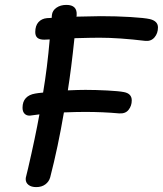

<svg xmlns="http://www.w3.org/2000/svg" viewBox="-20 -770 665 784"><path d="M625 -658Q625 -634 611 -617.5Q597 -601 574 -603Q466 -616 386 -616Q354 -616 284 -614Q271 -489 257 -401Q301 -403 329 -403Q371 -403 418.5 -400.5Q466 -398 486 -394Q518 -388 518 -360Q518 -338 505 -321.5Q492 -305 466 -307Q400 -313 327 -313Q291 -313 241 -311Q217 -170 185 -46Q180 -28 165 -17Q150 -6 128 -6Q108 -6 96.5 -15Q85 -24 85 -38Q85 -44 86 -47L95 -84Q124 -209 141 -303L103 -298Q89 -297 80.5 -305.5Q72 -314 72 -330Q72 -355 85.5 -369.5Q99 -384 124 -388Q134 -390 156 -392Q173 -493 183 -609L161 -608Q142 -608 133 -615.5Q124 -623 124 -639Q124 -665 137 -679.5Q150 -694 172 -696L191 -697L192 -709Q194 -727 210.5 -738.5Q227 -750 251 -750Q296 -750 293 -708Q293 -704 292 -702Q364 -704 391 -704Q455 -704 512.5 -700.5Q570 -697 592 -692Q625 -684 625 -658Z"/></svg>

Font: Mali Medium
Style: Italic
Weight: 500
Italic angle: -10°
Version: Version 1.000; ttfautohint (v1.6)